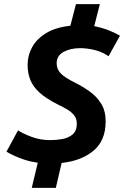

<svg xmlns="http://www.w3.org/2000/svg" viewBox="-20 -796 600 925"><path d="M133 109 162 -12Q127 -17 98 -26.5Q69 -36 47 -46.5Q25 -57 11 -65L67 -168Q91 -152 132.5 -136.5Q174 -121 222 -121Q253 -121 282 -126.5Q311 -132 330.5 -149Q350 -166 350 -200Q350 -224 337.5 -240Q325 -256 305 -268Q285 -280 260 -292Q204 -320 172 -348.5Q140 -377 126.5 -410Q113 -443 113 -484Q113 -528 134.5 -568Q156 -608 201.5 -636Q247 -664 319 -672L346 -776H461L434 -670Q474 -662 506 -649Q538 -636 558 -624L503 -525Q475 -545 438 -554.5Q401 -564 366 -564Q320 -564 286.5 -546Q253 -528 253 -491Q253 -463 272.5 -442.5Q292 -422 341 -398Q379 -379 413 -354.5Q447 -330 468 -295.5Q489 -261 489 -211Q489 -119 430.5 -70Q372 -21 277 -11L249 109Z"/></svg>

Font: Ubuntu Sans Mono
Style: Bold Italic
Weight: 700
Italic angle: -13.5°
Monospace: yes
Designer: Dalton Maag Ltd
Foundry: Dalton Maag Ltd
Version: Version 1.006